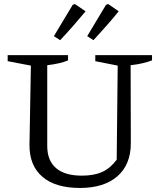

<svg xmlns="http://www.w3.org/2000/svg" viewBox="-20 -921 793 951"><path d="M376 10Q255 10 190.5 -45Q126 -100 126 -202L133 -596L18 -618V-648H317V-622Q281 -606 214 -598V-198Q214 -126 257.5 -88.5Q301 -51 385 -51Q446 -51 486.5 -69.5Q527 -88 558 -130L563 -596L452 -618V-648H733V-622Q690 -605 627 -598L628 -212Q628 -106 561.5 -48Q495 10 376 10ZM247 -742 340 -897 351 -901 404 -865Q374 -829 342.5 -793Q311 -757 278 -722ZM412 -742 505 -897 516 -901 568 -865Q539 -829 507 -793Q475 -757 443 -722Z"/></svg>

Font: Piazzolla SC
Style: Regular
Weight: 400
Designer: Juan Pablo del Peral
Foundry: Huerta Tipografica
Version: Version 1.330